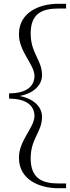

<svg xmlns="http://www.w3.org/2000/svg" viewBox="-20 -773 369 1014"><path d="M28 -280V-252C122 -252 162 -213 162 -160C162 -100 80 -32 80 60C80 176 188 221 288 221H329V196H290C202 196 142 169 142 63C142 -42 202 -75 202 -156C202 -214 149 -255 83 -266C149 -277 202 -318 202 -376C202 -457 142 -491 142 -596C142 -702 202 -728 290 -728H329V-753H288C188 -753 80 -708 80 -592C80 -500 162 -432 162 -372C162 -319 122 -280 28 -280Z"/></svg>

Font: Sprat Condesed
Style: Regular
Weight: 400
Width: 3
Designer: Ethan Nakache
Foundry: Collletttivo
Version: Version 2.000;Glyphs 3.2 (3217)